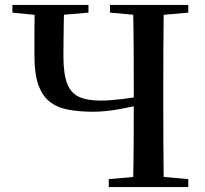

<svg xmlns="http://www.w3.org/2000/svg" viewBox="-20 -755 828 775"><path d="M161 -691 30 -704V-735H337V-704L186 -691ZM356 -304Q299 -304 254.5 -312.5Q210 -321 180 -345Q150 -369 134.5 -413.5Q119 -458 119 -529Q119 -581 119 -632.5Q119 -684 120 -735H239Q238 -703 237.5 -666Q237 -629 236.5 -593.5Q236 -558 236 -529Q236 -457 251 -418Q266 -379 299 -364Q332 -349 386 -349Q421 -349 472 -355Q523 -361 582 -373V-340Q525 -326 465.5 -315Q406 -304 356 -304ZM419 0V-32L569 -45H593L740 -32V0ZM517 0Q519 -85 519.5 -170.5Q520 -256 520 -343V-393Q520 -479 519.5 -564.5Q519 -650 517 -735H641Q640 -651 639.5 -565Q639 -479 639 -393V-342Q639 -257 639.5 -171.5Q640 -86 641 0ZM569 -691 424 -704V-735H740V-704L593 -691Z"/></svg>

Font: Noto Serif KR SemiBold
Style: Regular
Weight: 600
Designer: Ryoko NISHIZUKA 西塚涼子 (kana & ideographs); Frank Grießhammer (Latin, Greek & Cyrillic); Wenlong ZHANG 张文龙 (bopomofo); San
Foundry: Adobe
Version: Version 2.003-H1;hotconv 1.1.1;makeotfexe 2.6.0